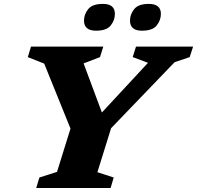

<svg xmlns="http://www.w3.org/2000/svg" viewBox="-20 -940 986 960"><path d="M720 -626 643.5 -654.5 660 -707H945.5L928.5 -654.5L853 -629L535.5 -299L467 -79L548.5 -52.5L533 0H161L177 -52.5L265 -80.5L332.5 -297L201 -622L119 -654.5L135 -707H496.5L480 -654.5L398 -623L489.5 -377.5ZM460.5 -786.5Q400 -786.5 400 -837Q400 -868 420.8 -894.2Q441.5 -920.5 494.5 -920.5Q554.5 -920.5 554.5 -870.5Q554.5 -839.5 533.8 -813Q513 -786.5 460.5 -786.5ZM690 -786.5Q630 -786.5 630 -837Q630 -868 650.8 -894.2Q671.5 -920.5 724 -920.5Q784.5 -920.5 784.5 -870.5Q784.5 -839.5 763.8 -813Q743 -786.5 690 -786.5Z"/></svg>

Font: Newsreader Caption
Style: Bold Italic
Weight: 700
Italic angle: -17°
Designer: Hugues Gentile
Foundry: Production Type
Version: Version 1.001